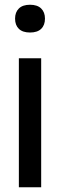

<svg xmlns="http://www.w3.org/2000/svg" viewBox="-20 -789 253 809"><path d="M59.5 0V-543.5H153.5V0ZM106.5 -652Q75.5 -652 59.5 -667.5Q43.5 -683 43.5 -710.5Q43.5 -737.5 59.5 -753.2Q75.5 -769 106.5 -769Q137.5 -769 153.5 -753.2Q169.5 -737.5 169.5 -710.5Q169.5 -683 153.5 -667.5Q137.5 -652 106.5 -652Z"/></svg>

Font: Encode Sans Condensed Medium
Style: Regular
Weight: 500
Width: 3
Designer: Multiple Designers
Foundry: Impallari Type
Version: Version 3.000; ttfautohint (v1.8.3) -l 8 -r 50 -G 200 -x 14 